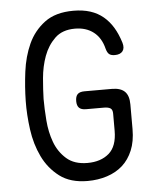

<svg xmlns="http://www.w3.org/2000/svg" viewBox="-53 -787 707 844"><g transform="rotate(-5 300.0 -365.5)"><path d="M437 -275Q437 -293 427.5 -299Q418 -305 399 -305H320Q299 -305 289.5 -314.5Q280 -324 280 -344Q280 -365 289.5 -374.5Q299 -384 320 -384H441Q479 -384 497.5 -366Q516 -348 516 -309V-200Q516 -146 499.5 -106.5Q483 -67 454.5 -41.5Q426 -16 386 -3Q346 10 300 10Q224 10 176.5 -26Q129 -62 102.5 -117Q76 -172 67 -238Q58 -304 59 -364Q60 -426 68.5 -492.5Q77 -559 102 -614Q127 -669 175 -705Q223 -741 302 -741Q344 -741 376.5 -730.5Q409 -720 433.5 -699.5Q458 -679 475.5 -650Q493 -621 505 -582Q512 -558 501.5 -544.5Q491 -531 467 -531Q451 -531 442.5 -537.5Q434 -544 429 -562Q417 -611 384 -636.5Q351 -662 302 -662Q246 -662 213.5 -630.5Q181 -599 164.5 -554Q148 -509 143.5 -457.5Q139 -406 138 -366Q138 -323 142 -271Q146 -219 162.5 -174.5Q179 -130 213.5 -99.5Q248 -69 306 -69Q365 -69 401 -100Q437 -131 437 -200Z"/></g></svg>

Font: Maple Mono Light
Style: Regular
Weight: 300
Monospace: yes
Designer: subframe7536
Version: Version 7.000